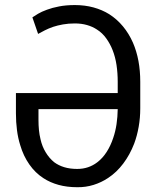

<svg xmlns="http://www.w3.org/2000/svg" viewBox="-20 -741 640 770"><path d="M280.3 -720.7Q245.1 -720.7 217.3 -715.3Q189.5 -710 168.5 -702.1Q147 -694.3 132.6 -685.8Q118.2 -677.2 109.9 -671.4L132.8 -605Q145 -611.8 159.9 -619.4Q174.8 -627 192.9 -633.3Q210.9 -639.2 232.7 -643.1Q254.4 -647 280.3 -647Q306.6 -647 328.9 -640.6Q351.1 -634.3 368.7 -622.6Q390.6 -608.9 406.2 -586.9Q421.9 -564.9 431.6 -540Q442.4 -512.7 447.3 -480.2Q452.1 -447.8 452.1 -413.1V-367.7H43.9V-286.6Q43.9 -251 48.1 -219Q52.2 -187 61 -159.2Q73.7 -115.7 97.7 -81.5Q121.6 -47.4 154.3 -26.4Q181.2 -8.8 215.1 0.5Q249 9.8 289.6 9.8Q323.7 10.3 355.2 0.5Q386.7 -9.3 413.6 -27.3Q447.8 -49.8 474.4 -85.2Q501 -120.6 518.1 -165Q529.8 -196.3 536.1 -232.2Q542.5 -268.1 542.5 -306.6V-413.1Q542.5 -457 535.2 -496.6Q527.8 -536.1 513.2 -569.8Q497.1 -606.4 473.1 -635.3Q449.2 -664.1 418 -684.1Q389.6 -701.7 355 -711.2Q320.3 -720.7 280.3 -720.7ZM289.6 -63.5Q260.3 -63.5 237.3 -70.6Q214.4 -77.6 196.8 -90.8Q177.2 -106.9 163.1 -130.4Q148.9 -153.8 142.6 -182.1Q138.2 -199.7 136.2 -219.2Q134.3 -238.8 134.3 -259.3V-303.2H452.1Q451.7 -272.5 447.3 -242.9Q442.9 -213.4 434.1 -188Q423.8 -156.7 407.7 -131.6Q391.6 -106.4 369.6 -89.8Q353 -77.1 333 -70.3Q313 -63.5 289.6 -63.5Z"/></svg>

Font: RobotoMono Nerd Font
Style: Regular
Weight: 400
Monospace: yes
Designer: Google
Version: Version 3.000;Nerd Fonts 3.2.1